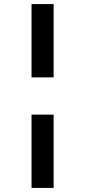

<svg xmlns="http://www.w3.org/2000/svg" viewBox="-20 -780 416 938"><path d="M134 -402V-760H242V-402ZM134 138V-220H242V138Z"/></svg>

Font: IBM Plex Sans Devanagari SemiBold
Style: Regular
Weight: 600
Designer: Mike Abbink, Paul van der Laan, Pieter van Rosmalen, Erin McLaughlin
Foundry: Bold Monday
Version: Version 1.1